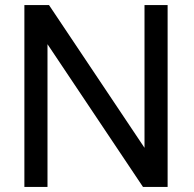

<svg xmlns="http://www.w3.org/2000/svg" viewBox="-20 -736 762 756"><path d="M76 0V-716H173L549 -154V-716H640V0H543L167 -562V0Z"/></svg>

Font: Ekushey Amar Desh
Style: Regular
Weight: 400
Designer: Al Mamun Sumon
Foundry: Al Mamun Sumon
Version: Version 1.0